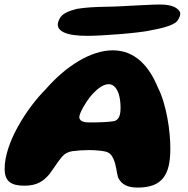

<svg xmlns="http://www.w3.org/2000/svg" viewBox="-20 -828 849 868"><path d="M374 -666C431.5 -665.5 606.5 -678 662.5 -691C706 -699 761.5 -711.5 780.5 -732C792.5 -748.5 798 -763 793 -775C781 -795 755.5 -804.5 721 -807C684 -810.5 531 -798 462 -797.5C418 -797 362.5 -794.5 325.5 -787.5C290.5 -778 260 -767 249 -742.5C232.5 -712 244 -694.5 267 -682.5C291 -670.5 329.5 -666 374 -666ZM602.5 20C714 20 749.5 -38 750 -153C751 -234.5 732 -357.5 694 -432C653 -531.5 589 -600.5 489.5 -600.5C392 -600.5 279 -530.5 187 -425C98 -335.5 1 -180.5 1 -65.5C1 -9 28.5 11.5 90.5 11.5C148 11.5 176 -9.5 202 -39C223 -66.5 242.5 -99 260.5 -119.5C273 -133.5 286 -141 306.5 -144.5C328 -147.5 356.5 -149.5 383 -149.5C409 -149.5 440 -146.5 453.5 -143.5C473.5 -139.5 484.5 -129 493 -109.5C506.5 -78.5 506.5 -49 514 -25C530.5 8.5 560.5 20 602.5 20ZM498.5 -281C476 -276.5 439 -274.5 383 -274.5C357 -274.5 338.5 -281.5 338.5 -298.5C338.5 -317 369 -367.5 386.5 -389C411.5 -419.5 442.5 -447.5 471.5 -447.5C493.5 -447.5 508.5 -428.5 517 -402.5C522.5 -384.5 525 -361.5 525 -341.5C525 -312 520 -288.5 498.5 -281Z"/></svg>

Font: Gluten
Style: Bold Italic
Weight: 700
Italic angle: -13°
Designer: Tyler Finck
Foundry: Etcetera Type Company
Version: Version 0.920